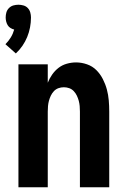

<svg xmlns="http://www.w3.org/2000/svg" viewBox="-20 -792 540 812"><path d="M47 -566 3 -605Q16 -618 25.5 -633.5Q35 -649 40 -667Q32 -669 24.5 -673.5Q17 -678 12.5 -685.5Q8 -693 6 -701.5Q4 -710 4 -718Q4 -729 7 -739.5Q10 -750 18 -758Q26 -766 36.5 -769Q47 -772 58 -772Q68 -772 79 -769Q90 -766 97.5 -758Q105 -750 108 -739.5Q111 -729 111 -718Q111 -697 107 -676Q103 -655 95 -635.5Q87 -616 75 -598.5Q63 -581 47 -566ZM58 0V-520H182V-442Q189 -460 200.5 -476.5Q212 -493 227.5 -505Q243 -517 262.5 -522.5Q282 -528 302 -528Q325 -528 348 -520Q371 -512 387.5 -495.5Q404 -479 415 -457.5Q426 -436 432 -413.5Q438 -391 440 -367.5Q442 -344 442 -320V0H318V-320Q318 -332 317 -343.5Q316 -355 313 -366Q310 -377 305 -387.5Q300 -398 292 -406.5Q284 -415 273 -419Q262 -423 250 -423Q238 -423 227 -419Q216 -415 208 -406.5Q200 -398 195 -387.5Q190 -377 187 -366Q184 -355 183 -343.5Q182 -332 182 -320V0Z"/></svg>

Font: Iosevka Curly Extrabold
Style: Regular
Weight: 800
Monospace: yes
Designer: Belleve Invis
Foundry: Belleve Invis
Version: Version 22.1.2; ttfautohint (v1.8.4)